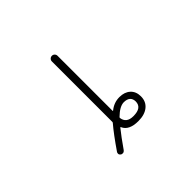

<svg xmlns="http://www.w3.org/2000/svg" viewBox="-180 -1030 1360 1360"><g transform="rotate(-45 500.0 -350.0)"><path d="M512.7 -127Q509.8 -124 509.8 -120.1Q517.6 -61.5 585.9 -61.5Q586.9 -61.5 587.9 -61.5Q670.9 -61.5 671.9 -123Q671.9 -150.4 655.8 -165Q639.6 -179.7 607.4 -179.7Q565.4 -178.7 512.7 -127ZM449.2 -130.9Q452.1 -133.8 452.1 -138.7V-140.6V-744.1Q452.1 -755.9 460.4 -764.2Q468.8 -772.5 480.5 -772.5Q492.2 -772.5 500.5 -764.2Q508.8 -755.9 508.8 -744.1V-193.4Q508.8 -188.5 512.7 -191.4Q556.6 -227.5 611.3 -227.5Q662.1 -227.5 692.9 -199.7Q723.6 -171.9 723.6 -123Q723.6 -71.3 687 -41.5Q650.4 -11.7 586.9 -11.7Q493.2 -11.7 468.8 -69.3Q466.8 -73.2 463.9 -70.3Q422.9 -19.5 367.2 60.5Q361.3 68.4 351.6 71.3Q348.6 71.3 345.7 71.3Q338.9 71.3 333 68.4Q324.2 62.5 321.3 53.7Q321.3 50.8 321.3 47.9Q321.3 41 325.2 35.2Q397.5 -70.3 449.2 -130.9Z"/></g></svg>

Font: Gen Jyuu Gothic L Monospace Light
Style: Regular
Weight: 300
Designer: [Source Han Sans]
Ryoko NISHIZUKA  (kana & ideographs); Paul D. Hunt (Latin, Greek & Cyrillic); Wenlong ZHANG  (bopomofo
Version: Version 1.002.20150607